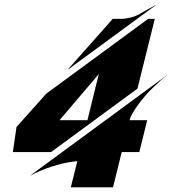

<svg xmlns="http://www.w3.org/2000/svg" viewBox="-20 -797 737 817"><path d="M176.8 -398.4 610.4 -716.8H638.7L564.9 -419.9L197.3 -149.9H34.7L50.3 -256.8ZM400.4 -481.9 233.4 -285.6H352.1ZM646 -777.3 266.6 -499 458.5 -715.3V-716.8H500.5Q511.7 -717.3 531.2 -721.2Q550.8 -725.1 570.8 -735.8Q583 -742.7 595.2 -749.5Q607.4 -756.3 617.7 -762Q627.9 -767.6 635.5 -771.7Q643.1 -775.9 646 -777.3ZM106.9 -48.8 697.3 -482.4Q665 -457.5 634.8 -427.7Q616.7 -410.6 604.7 -397.2Q592.8 -383.8 580.3 -367.9Q567.9 -352.1 555.9 -334.2Q543.9 -316.4 534.7 -297.4L531.7 -285.6H606.4L572.8 -149.9H498L460.9 0H281.2L309.1 -111.3Q269.5 -107.4 234.4 -98.1Q199.2 -88.9 172.1 -78.4Q145 -67.9 127.7 -59.3Q110.4 -50.8 106.9 -48.8Z"/></svg>

Font: Facon
Style: Bold Italic
Weight: 700
Italic angle: -12°
Designer: Google
Version: Version 2.001150; 2014